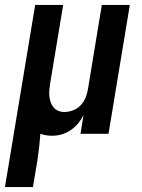

<svg xmlns="http://www.w3.org/2000/svg" viewBox="-53 -540 573 775"><path d="M-33 215 89 -520H202L150 -207Q148 -194 146.5 -180.5Q145 -167 146 -154Q147 -141 151 -129Q155 -117 162.5 -107.5Q170 -98 181.5 -93Q193 -88 206 -88Q224 -88 241.5 -94.5Q259 -101 272 -114.5Q285 -128 292 -145Q299 -162 302 -180L358 -520H471L385 0H272L284 -75Q275 -57 262 -41.5Q249 -26 232 -14.5Q215 -3 196 2.5Q177 8 158 8Q145 8 133 6Q121 4 110 0Q108 27 105 54Q102 81 98 107L80 215Z"/></svg>

Font: Iosevka Term Curly Oblique
Style: Bold
Weight: 700
Italic angle: -9°
Designer: Belleve Invis
Foundry: Belleve Invis
Version: Version 32.3.0